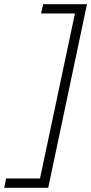

<svg xmlns="http://www.w3.org/2000/svg" viewBox="-106 -734 433 912"><path d="M99.1 -713.9H307.1L123 158.2H-85.9L-77.1 113.8H84L250 -669.9H88.9Z"/></svg>

Font: TypoPRO Open Sans
Style: Italic
Weight: 300
Italic angle: -12°
Foundry: Ascender Corporation
Version: Version 1.10